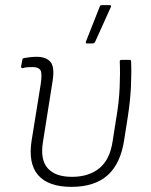

<svg xmlns="http://www.w3.org/2000/svg" viewBox="-20 -715 588 747"><path d="M258 12Q168 12 128.5 -33.5Q89 -79 103 -168L138 -385Q145 -429 137.5 -441.5Q130 -454 108 -454Q99 -454 88.5 -453.5Q78 -453 69 -450Q62 -449 62 -456L67 -483Q67 -486 69 -487Q71 -488 73 -489Q83 -491 96.5 -492.5Q110 -494 123 -494Q159 -494 176 -474.5Q193 -455 185 -402L147 -162Q136 -94 165.5 -60.5Q195 -27 260 -27Q325 -27 366 -60Q407 -93 418 -164L431 -247Q443 -315 445.5 -374Q448 -433 446 -476Q446 -482 452 -482H484Q490 -482 490 -476Q492 -435 489.5 -379Q487 -323 477 -259L463 -170Q449 -78 398.5 -33Q348 12 258 12ZM318 -546Q315 -546 314 -548Q313 -550 315 -555L368 -689Q369 -693 371.5 -694Q374 -695 377 -695H407Q411 -695 412 -692.5Q413 -690 411 -687L350 -552Q347 -546 340 -546Z"/></svg>

Font: Sofia Sans ExtraLight
Style: Italic
Weight: 250
Italic angle: -9°
Version: Version 4.100-B